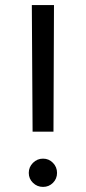

<svg xmlns="http://www.w3.org/2000/svg" viewBox="-20 -720 338 754"><path d="M108 -203 105 -700H192L190 -203ZM149 14Q126 14 109.5 -2Q93 -18 93 -41Q93 -64 109.5 -80.5Q126 -97 149 -97Q172 -97 188 -80.5Q204 -64 204 -41Q204 -18 188 -2Q172 14 149 14Z"/></svg>

Font: Figtree
Style: Regular
Weight: 400
Designer: Erik Kennedy
Foundry: Erik Kennedy
Version: Version 2.002